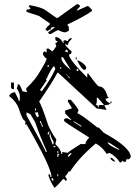

<svg xmlns="http://www.w3.org/2000/svg" viewBox="-20 -883 672 923"><path d="M315.4 -504.9V-509.8Q295.9 -529.3 294.9 -529.3Q294.9 -528.3 315.4 -504.9ZM269.5 -551.8Q274.4 -551.8 274.4 -560.5H269.5ZM306.6 -630.9Q306.6 -644.5 296.9 -644.5L293 -634.8Q297.9 -634.8 306.6 -630.9ZM320.3 -546.9 283.2 -607.4H274.4Q274.4 -581.1 320.3 -546.9ZM213.9 -560.5V-570.3H209V-560.5ZM181.6 -445.3Q225.6 -504.9 246.1 -551.8Q241.2 -560.5 241.2 -565.4Q229.5 -561.5 204.1 -504.9H200.2L204.1 -496.1L171.9 -449.2ZM357.4 -542Q357.4 -551.8 348.6 -551.8V-542ZM153.3 -352.5V-361.3H148.4V-352.5ZM204.1 -152.3V-157.2Q171.9 -228.5 148.4 -296.9L126 -334L107.4 -342.8V-329.1Q200.2 -159.2 200.2 -152.3ZM163.1 -319.3Q163.1 -324.2 167 -324.2Q163.1 -332 163.1 -342.8H148.4Q154.3 -319.3 163.1 -319.3ZM185.5 -273.4V-278.3Q176.8 -293 176.8 -300.8H171.9V-296.9Q181.6 -281.2 181.6 -273.4ZM371.1 -273.4V-278.3L334 -300.8V-296.9ZM213.9 -236.3Q213.9 -241.2 218.8 -250H213.9L209 -240.2V-236.3ZM237.3 -189.5V-203.1Q222.7 -224.6 222.7 -240.2H218.8V-226.6L232.4 -189.5ZM552.7 -162.1V-166Q504.9 -199.2 497.1 -199.2Q500 -184.6 552.7 -162.1ZM246.1 -175.8V-180.7H237.3V-175.8ZM259.8 -147.5V-157.2H255.9V-147.5ZM306.6 -128.9Q313.5 -128.9 325.2 -147.5Q313.5 -147.5 306.6 -133.8ZM259.8 -128.9Q259.8 -133.8 264.6 -143.6H255.9V-128.9ZM259.8 -36.1V-45.9H255.9V-36.1ZM237.3 -13.7Q237.3 -27.3 227.5 -27.3Q227.5 -13.7 237.3 -13.7ZM455.1 -366.2V-377.9H480.5L450.2 -413.1H445.3V-389.6L440.4 -379.9Q447.3 -379.9 455.1 -366.2ZM510.7 -384.8V-394.5H515.6L517.6 -392.6Q517.6 -389.6 510.7 -384.8ZM241.2 19.5Q212.9 -25.4 212.9 -45.9Q222.7 -45.9 222.7 -32.2H227.5Q227.5 -78.1 106.4 -287.1Q106.4 -283.2 101.6 -283.2V-301.8Q88.9 -301.8 70.3 -361.3Q58.6 -394.5 23.4 -421.9Q33.2 -439.5 51.8 -439.5Q70.3 -404.3 70.3 -398.4H75.2V-421.9Q75.2 -435.5 60.5 -459Q65.4 -466.8 65.4 -477.5H70.3Q76.2 -477.5 87.9 -444.3L111.3 -439.5L106.4 -449.2V-459Q151.4 -500 176.8 -546.9Q204.1 -590.8 204.1 -602.5Q197.3 -602.5 186.5 -621.1Q186.5 -635.7 195.3 -635.7L204.1 -630.9V-649.4H212.9L232.4 -635.7Q251 -659.2 251 -662.1Q246.1 -671.9 246.1 -676.8Q255.9 -676.8 255.9 -685.5Q246.1 -685.5 246.1 -695.3V-705.1Q267.6 -705.1 283.2 -676.8H288.1L283.2 -685.5L293 -690.4Q300.8 -685.5 306.6 -685.5Q306.6 -693.4 320.3 -700.2H324.2V-695.3Q306.6 -678.7 306.6 -667H302.7L293 -671.9Q293 -662.1 324.2 -635.7Q324.2 -621.1 311.5 -621.1Q311.5 -596.7 399.4 -509.8V-529.3H404.3Q449.2 -467.8 455.1 -467.8Q484.4 -467.8 497.1 -418Q502 -418 502 -413.1Q492.2 -408.2 487.3 -408.2Q487.3 -396.5 510.7 -384.8L498 -377.9L497.1 -379.9Q489.3 -377 481.4 -377L492.2 -354.5Q455.1 -361.3 445.3 -361.3L259.8 -533.2H255.9Q230.5 -484.4 168 -394.5Q177.7 -383.8 212.9 -278.3Q235.4 -231.4 251 -212.9L246.1 -190.4Q274.4 -163.1 274.4 -143.6H279.3V-152.3Q283.2 -152.3 306.6 -148.4Q306.6 -152.3 367.2 -190.4H390.6Q390.6 -203.1 409.2 -221.7Q288.1 -296.9 288.1 -301.8V-306.6Q288.1 -314.5 302.7 -314.5Q316.4 -306.6 324.2 -306.6L293 -337.9V-351.6Q321.3 -361.3 324.2 -361.3V-366.2L306.6 -394.5V-403.3H320.3Q357.4 -361.3 357.4 -351.6Q352.5 -342.8 352.5 -337.9Q363.3 -337.9 450.2 -268.6Q450.2 -270.5 452.1 -270.5L455.1 -269.5L478.5 -245.1Q608.4 -173.8 608.4 -128.9Q608.4 -122.1 593.8 -115.2Q593.8 -120.1 589.8 -120.1Q585 -110.4 585 -105.5H575.2L566.4 -110.4Q566.4 -101.6 556.6 -101.6Q537.1 -132.8 505.9 -148.4Q497.1 -143.6 492.2 -143.6Q473.6 -174.8 440.4 -193.4Q355.5 -121.1 315.4 -55.7Q315.4 -60.5 311.5 -60.5Q298.8 -37.1 293 -37.1L302.7 -17.6L293 -13.7Q293 -22.5 283.2 -22.5Q247.1 19.5 241.2 19.5ZM348.6 -597.7H343.8V-607.4H348.6ZM385.7 -546.9Q374 -546.9 352.5 -588.9V-593.8Q384.8 -580.1 394.5 -560.5Q394.5 -546.9 385.7 -546.9ZM46.9 -454.1Q33.2 -454.1 33.2 -463.9V-486.3H46.9ZM534.2 -106.4H529.3Q510.7 -113.3 510.7 -125Q522.5 -125 534.2 -106.4ZM224.6 -719.7H220.7Q211.9 -719.7 211.9 -727.5L244.1 -752L236.3 -752.9Q223.6 -752 223.6 -741.2Q211.9 -739.3 211.9 -734.4V-733.4H210.9Q209 -733.4 199.2 -739.3Q199.2 -749 219.7 -765.6V-770.5L167 -806.6Q106.4 -825.2 106.4 -828.1Q106.4 -833 110.4 -838.9L120.1 -835.9V-836.9Q120.1 -840.8 127 -840.8L118.2 -853.5L122.1 -858.4Q180.7 -847.7 199.2 -834Q249 -796.9 255.9 -795.9L348.6 -862.3L352.5 -863.3Q365.2 -858.4 365.2 -852.5Q357.4 -844.7 346.7 -831.1Q350.6 -831.1 401.4 -854.5Q406.2 -854.5 421.9 -835.9V-830.1Q387.7 -804.7 304.7 -765.6Q305.7 -757.8 310.5 -754.9L311.5 -735.4L294.9 -727.5H293Q281.2 -727.5 259.8 -738.3Q254.9 -738.3 224.6 -719.7Z"/></svg>

Font: Blackcraft
Style: Regular
Weight: 400
Designer: GGBotNet
Foundry: GGBotNet
Version: 1.00